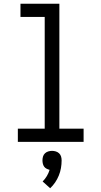

<svg xmlns="http://www.w3.org/2000/svg" viewBox="-20 -755 540 1022"><path d="M75 0V-70H218V-665H89V-735H296V-70H425V0ZM247 247 207 211Q220 198 229.5 182Q239 166 244 149Q236 147 228 143Q220 139 215 132Q210 125 208 116Q206 107 206 99Q206 88 209 78Q212 68 219.5 61Q227 54 237 51Q247 48 257 48Q267 48 277 51Q287 54 294.5 61Q302 68 305 78Q308 88 308 99Q308 119 304.5 139.5Q301 160 293 179.5Q285 199 273.5 216Q262 233 247 247Z"/></svg>

Font: Iosevka SS18
Style: Regular
Weight: 400
Monospace: yes
Designer: Belleve Invis
Foundry: Belleve Invis
Version: Version 25.1.1; ttfautohint (v1.8.4)